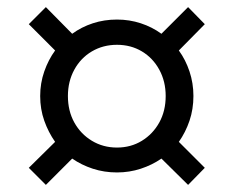

<svg xmlns="http://www.w3.org/2000/svg" viewBox="-20 -646 657 540"><path d="M309 -231Q348 -231 379 -250Q410 -269 428 -301.5Q446 -334 446 -376Q446 -417 428 -450Q410 -483 379 -501.5Q348 -520 309 -520Q270 -520 238.5 -501.5Q207 -483 189 -450Q171 -417 171 -376Q171 -334 189 -301.5Q207 -269 238.5 -250Q270 -231 309 -231ZM309 -161Q273 -161 241 -171.5Q209 -182 183 -200L109 -126L61 -174L135 -247Q116 -274 104.5 -306.5Q93 -339 93 -376Q93 -412 104.5 -445Q116 -478 135 -504L61 -578L109 -626L183 -551Q209 -570 241 -580.5Q273 -591 309 -591Q344 -591 376 -580.5Q408 -570 434 -551L509 -626L556 -578L483 -504Q502 -478 513 -445Q524 -412 524 -376Q524 -339 513 -306.5Q502 -274 483 -247L556 -174L509 -126L434 -200Q408 -182 376 -171.5Q344 -161 309 -161Z"/></svg>

Font: Wix Madefor Display Medium
Style: Regular
Weight: 500
Designer: Dalton Maag Ltd
Foundry: Dalton Maag Ltd
Version: Version 3.100